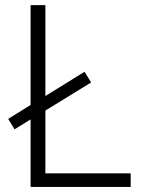

<svg xmlns="http://www.w3.org/2000/svg" viewBox="-20 -734 555 754"><path d="M493.2 0V-53.2H158.2V-299.8L337.9 -410.2L312 -452.1L158.2 -356.9V-713.9H100.1V-321.8L12.2 -267.1L37.1 -226.1L100.1 -265.1V0Z"/></svg>

Font: Noto Reveo Sans
Style: Regular
Weight: 300
Designer: Monotype Design Team
Foundry: Monotype Imaging Inc.
Version: Version 2.007